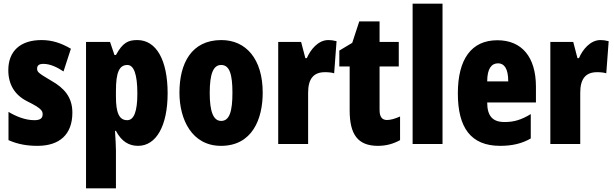

<svg xmlns="http://www.w3.org/2000/svg" viewBox="-20 -780 3325 1040"><path d="M372 -170C372 -255 326 -304 259 -342C188 -384 181 -390 181 -408C181 -426 192 -434 215 -434C253 -434 291 -415 324 -393L364 -516C311 -547 262 -563 205 -563C90 -563 25 -503 25 -400C25 -322 60 -265 128 -231C205 -193 211 -179 211 -161C211 -138 196 -129 166 -129C116 -129 66 -150 26 -174V-21C77 2 129 10 183 10C302 10 372 -51 372 -170Z M724 -563C675 -563 645 -550 608 -482H600L576 -553H446V240H608V35C608 14 606 -21 603 -71H608C638 -14 678 10 728 10C826 10 888 -98 888 -275C888 -454 827 -563 724 -563ZM670 -428C705 -428 724 -378 724 -273C724 -177 706 -129 669 -129C626 -129 608 -168 608 -256V-288C608 -388 626 -428 670 -428Z M1403 -278C1403 -460 1313 -563 1179 -563C1017 -563 952 -437 952 -278C952 -132 1020 10 1177 10C1347 10 1403 -136 1403 -278ZM1116 -276C1116 -380 1135 -428 1178 -428C1223 -428 1239 -379 1239 -278C1239 -176 1223 -125 1178 -125C1135 -125 1116 -177 1116 -276Z M1758 -563C1703 -563 1661 -510 1642 -465H1634L1611 -553H1487V0H1649V-278C1649 -350 1676 -389 1740 -389C1761 -389 1777 -387 1790 -383L1803 -557C1783 -562 1771 -563 1758 -563Z M2076 -130C2049 -130 2036 -148 2036 -184V-420H2140V-553H2036V-664H1926L1888 -548L1818 -506V-420H1874V-182C1874 -52 1918 10 2027 10C2072 10 2111 -1 2147 -21V-149C2120 -137 2096 -130 2076 -130Z M2377 0V-760H2215V0Z M2674 -562C2533 -562 2460 -459 2460 -274C2460 -90 2529 10 2689 10C2753 10 2807 -2 2855 -30V-162C2804 -131 2764 -119 2713 -119C2649 -119 2619 -151 2619 -225H2883V-310C2883 -472 2806 -562 2674 -562ZM2678 -437C2711 -437 2733 -409 2733 -339H2619C2619 -411 2644 -437 2678 -437Z M3232 -563C3177 -563 3135 -510 3116 -465H3108L3085 -553H2961V0H3123V-278C3123 -350 3150 -389 3214 -389C3235 -389 3251 -387 3264 -383L3277 -557C3257 -562 3245 -563 3232 -563Z"/></svg>

Font: Noto Sans Lao Looped ExtraCondensed Black
Style: Regular
Weight: 900
Width: 2
Designer: Mark Frömberg, Ben Mitchell
Foundry: The Fontpad Ltd
Version: Version 1.002